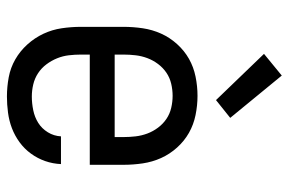

<svg xmlns="http://www.w3.org/2000/svg" viewBox="-156 -648 813 540"><g transform="rotate(90 250.0 -378.5)"><path d="M252 8Q225 8 198 3Q171 -2 147.5 -15.5Q124 -29 105.5 -49.5Q87 -70 75.5 -94.5Q64 -119 60 -146Q56 -173 56 -200V-320Q56 -347 60 -374Q64 -401 75 -425.5Q86 -450 104.5 -470.5Q123 -491 146 -504Q169 -517 196 -522.5Q223 -528 250 -528Q277 -528 304 -522.5Q331 -517 354 -504Q377 -491 395.5 -470.5Q414 -450 425 -425.5Q436 -401 440 -374Q444 -347 444 -320V-225H134V-200Q134 -183 136 -166Q138 -149 144.5 -133Q151 -117 161.5 -103Q172 -89 186.5 -79.5Q201 -70 218 -66Q235 -62 252 -62Q271 -62 290.5 -66Q310 -70 326 -80Q342 -90 352.5 -107Q363 -124 364 -144H442Q441 -121 433.5 -99.5Q426 -78 412.5 -59.5Q399 -41 380.5 -27.5Q362 -14 341 -6Q320 2 297 5Q274 8 252 8ZM366 -295V-320Q366 -337 364 -354Q362 -371 356 -387Q350 -403 339.5 -417Q329 -431 315 -440.5Q301 -450 284 -454Q267 -458 250 -458Q233 -458 216 -454Q199 -450 185 -440.5Q171 -431 160.5 -417Q150 -403 144 -387Q138 -371 136 -354Q134 -337 134 -320V-295ZM262 -580 132 -715 193 -765 312 -620Z"/></g></svg>

Font: Iosevka Web
Style: Regular
Weight: 400
Monospace: yes
Designer: Belleve Invis
Foundry: Belleve Invis
Version: Version 28.0.3; ttfautohint (v1.8.3)